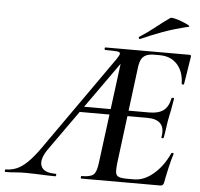

<svg xmlns="http://www.w3.org/2000/svg" viewBox="-115 -847 940 904"><g transform="rotate(5 355.5 -395.5)"><path d="M-56 0Q-60 0 -60 -6Q-60 -12 -56 -12Q-31 -12 -6.5 -21.5Q18 -31 46 -58Q74 -85 108 -134L419 -576Q432 -595 432 -602.5Q432 -610 416 -611.5Q400 -613 362 -613Q358 -613 358 -619Q358 -625 362 -625H759Q768 -625 766 -616Q763 -597 759 -572Q755 -547 751.5 -523.5Q748 -500 745 -485Q744 -482 738.5 -483Q733 -484 734 -486Q733 -543 702.5 -577Q672 -611 619 -611H594Q570 -611 555 -604Q540 -597 532.5 -582.5Q525 -568 522 -543L464 -85Q461 -57 463 -42.5Q465 -28 477.5 -23Q490 -18 517 -18H549Q597 -18 641.5 -56Q686 -94 714 -156Q716 -159 721 -157.5Q726 -156 725 -154Q716 -126 707 -87Q698 -48 692 -15Q689 0 676 0H303Q299 0 299 -6Q299 -12 303 -12Q344 -12 358.5 -25Q373 -38 378 -81L447 -613L473 -602L133 -123Q99 -74 110.5 -43Q122 -12 179 -12Q184 -12 183 -6Q182 0 179 0Q161 0 137 -1Q113 -2 88 -3Q63 -4 40 -4Q9 -4 -10.5 -2Q-30 0 -56 0ZM263 -312 282 -338H467L469 -312ZM672 -226Q671 -222 665.5 -222.5Q660 -223 661 -227Q669 -271 649.5 -291.5Q630 -312 587 -312H438L442 -338H594Q637 -338 660.5 -355.5Q684 -373 692 -413Q693 -417 699 -416.5Q705 -416 704 -411Q699 -380 695.5 -362Q692 -344 688 -325Q683 -301 680 -277Q677 -253 672 -226ZM521 -679Q517 -677 514.5 -682.5Q512 -688 516 -689Q555 -714 588 -740.5Q621 -767 654 -790Q658 -793 675 -789Q692 -785 711 -777.5Q730 -770 740.5 -764Q751 -758 743 -756Q676 -740 624 -721Q572 -702 521 -679Z"/></g></svg>

Font: Cormorant Garamond Light SemiBold
Style: Italic
Weight: 600
Italic angle: -10°
Version: Version 4.001